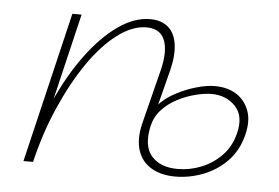

<svg xmlns="http://www.w3.org/2000/svg" viewBox="-39 -462 753 519"><g transform="rotate(5 338.0 -203.0)"><path d="M453 6Q415 6 388.5 -9.5Q362 -25 352 -54.5Q342 -84 351 -125L390 -280Q402 -331 390 -360Q378 -389 341 -389Q303 -389 262.5 -358.5Q222 -328 185 -274.5Q148 -221 117 -150.5Q86 -80 67 0H47Q69 -88 102.5 -163.5Q136 -239 177 -294.5Q218 -350 262 -381Q306 -412 349 -412Q379 -412 397.5 -396.5Q416 -381 420.5 -351Q425 -321 415 -280L375 -124Q363 -69 387 -42Q411 -15 458 -15Q491 -15 522 -27.5Q553 -40 576.5 -64Q600 -88 609 -123Q622 -172 597 -198.5Q572 -225 532 -225Q514 -225 489.5 -219Q465 -213 440.5 -200.5Q416 -188 398.5 -169Q381 -150 375 -124H357Q365 -156 385.5 -179Q406 -202 433.5 -216.5Q461 -231 489 -239Q517 -247 539 -247Q573 -247 597 -232Q621 -217 631.5 -189Q642 -161 632 -122Q621 -79 593 -50.5Q565 -22 528 -8Q491 6 453 6ZM41 0 138 -408H163L66 0Z"/></g></svg>

Font: Ysabeau Office Thin
Style: Italic
Weight: 250
Italic angle: -12°
Designer: Christian Thalmann (Catharsis Fonts)
Version: Version 2.001;gftools[0.9.30]; featfreeze: tnum,lnum,ss02